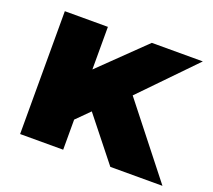

<svg xmlns="http://www.w3.org/2000/svg" viewBox="-98 -669 884 796"><g transform="rotate(20 344.5 -271.0)"><path d="M61 0V-542H251V-354L444.8 -542H669.9L444.8 -310.1L689 0H459L308.1 -189.9L251 -132.8V0Z"/></g></svg>

Font: Montserrat ExtraBold
Style: Regular
Weight: 800
Designer: Julieta Ulanovsky
Foundry: Julieta Ulanovsky
Version: Version 9.000